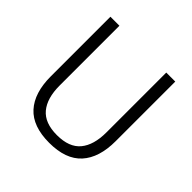

<svg xmlns="http://www.w3.org/2000/svg" viewBox="-170 -785 942 942"><g transform="rotate(45 301.0 -314.0)"><path d="M301 11Q186.5 11 131.2 -50Q76 -111 76 -225.5V-639H138.5V-224Q138.5 -136.5 177.5 -89.5Q216.5 -42.5 301 -42.5Q386 -42.5 424.8 -89.5Q463.5 -136.5 463.5 -224V-639H526V-225.5Q526 -111 470.8 -50Q415.5 11 301 11Z"/></g></svg>

Font: Anek Tamil Light
Style: Regular
Weight: 300
Designer: Aadarsh Rajan (Tamil), Yesha Goshar (Latin)
Foundry: Ek Type
Version: Version 1.003